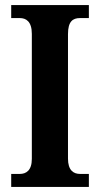

<svg xmlns="http://www.w3.org/2000/svg" viewBox="-20 -734 392 754"><path d="M24 0H329V-51H294C268 -51 247 -66 247 -111V-600C247 -650 266 -663 294 -663H329V-714H24V-663H58C82 -663 105 -650 105 -601V-110C105 -64 82 -51 58 -51H24Z"/></svg>

Font: Noto Serif Devanagari Condensed
Style: Bold
Weight: 700
Width: 3
Designer: Universal Thirst, Indian Type Foundry and the Monotype Design Team
Foundry: Monotype Imaging Inc.
Version: Version 2.004